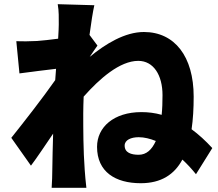

<svg xmlns="http://www.w3.org/2000/svg" viewBox="-20 -840 1040 918"><path d="M576 -144C576 -171 607 -184 643 -184C670 -184 697 -177 725 -166C706 -124 680 -100 643 -100C607 -100 576 -110 576 -144ZM261 -722C261 -712 260 -687 258 -655C220 -650 184 -646 157 -644C115 -642 90 -642 58 -643L73 -489C125 -496 196 -505 248 -511C247 -493 245 -475 244 -457C184 -371 90 -251 34 -181L128 -48C156 -85 196 -145 234 -201C232 -138 231 -85 230 -25C230 -9 229 32 227 58H393C390 33 386 -10 385 -28C378 -124 378 -222 378 -298C378 -323 379 -350 380 -378C456 -464 553 -549 641 -549C714 -549 757 -481 757 -385C757 -352 756 -320 753 -291C721 -300 689 -304 656 -304C524 -304 444 -232 444 -138C444 -18 532 36 653 36C751 36 814 -6 852 -77C875 -56 897 -32 917 -7L995 -132C963 -167 930 -197 896 -222C903 -269 906 -322 906 -378C906 -570 815 -687 668 -687C577 -687 484 -630 409 -568C423 -589 437 -610 446 -622L408 -673C416 -733 424 -784 431 -815L256 -820C262 -786 261 -754 261 -722Z"/></svg>

Font: Source Han Sans HK Heavy
Style: Regular
Weight: 900
Designer: Ryoko NISHIZUKA 西塚涼子 (kana, bopomofo & ideographs); Paul D. Hunt (Latin, Greek & Cyrillic); Sandoll Communications 산돌커뮤니
Foundry: Adobe
Version: Version 2.000;hotconv 1.0.107;makeotfexe 2.5.65593